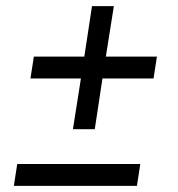

<svg xmlns="http://www.w3.org/2000/svg" viewBox="-20 -604 580 624"><path d="M217 -184 243 -349H79L90 -420H254L279 -584H350L324 -420H490L479 -349H313L288 -184ZM25 0 36 -71H436L425 0Z"/></svg>

Font: Azeri Sans
Style: Italic
Weight: 400
Designer: Hector Gatti & Omnibus-Type (original fonts) / Cristiano Sobral (main changes and remastering)
Foundry: Omnibus-Type
Version: Version 0.07;August 21, 2020;FontCreator 13.0.0.2681 64-bit;